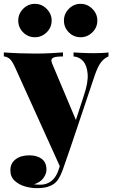

<svg xmlns="http://www.w3.org/2000/svg" viewBox="-40 -792 589 1000"><path d="M525 -519V-498Q506 -491 488.5 -470.5Q471 -450 454 -401L329 -29L278 88L38 -442Q21 -480 6 -489Q-9 -498 -20 -498V-519Q20 -516 63 -514.5Q106 -513 143 -513Q190 -513 224 -515Q258 -517 288 -519V-498Q270 -498 254 -496Q238 -494 231 -486.5Q224 -479 232 -460L360 -156L349 -148L397 -295Q420 -363 416.5 -407Q413 -451 393 -473.5Q373 -496 343 -498V-519Q357 -518 377 -517Q397 -516 416.5 -515.5Q436 -515 448 -515Q466 -515 490 -516Q514 -517 525 -519ZM329 -29 287 92Q278 117 267.5 135Q257 153 243 164Q230 174 208.5 181Q187 188 150 188Q122 188 90.5 179Q59 170 36.5 149.5Q14 129 14 94Q14 59 41 38Q68 17 112 17Q153 17 177.5 35.5Q202 54 202 91Q202 113 186.5 135Q171 157 137 168Q145 169 155 169.5Q165 170 171 170Q203 170 228 150.5Q253 131 266 90L301 -19ZM380 -772Q415 -772 441 -746Q467 -720 467 -685Q467 -649 441 -623.5Q415 -598 380 -598Q344 -598 318.5 -623.5Q293 -649 293 -685Q293 -720 318.5 -746Q344 -772 380 -772ZM142 -772Q177 -772 203 -746Q229 -720 229 -685Q229 -649 203 -623.5Q177 -598 142 -598Q106 -598 80.5 -623.5Q55 -649 55 -685Q55 -720 80.5 -746Q106 -772 142 -772Z"/></svg>

Font: Playfair Display Black
Style: Regular
Weight: 900
Designer: Claus Eggers Sørensen
Foundry: Claus Eggers Sørensen
Version: Version 1.203